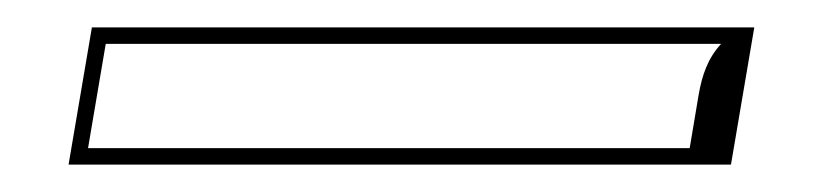

<svg xmlns="http://www.w3.org/2000/svg" viewBox="-20 80 600 140"><path d="M513 200 530 100H47L30 200ZM482.9 188H44.2L57.1 112H505.8C496.1 122.5 491.9 134.8 489.4 149.3Z"/></svg>

Font: SortefaxS01
Style: Medium
Weight: 500
Designer: gluk
Foundry: gluk
Version: Version 0.261